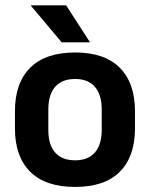

<svg xmlns="http://www.w3.org/2000/svg" viewBox="-20 -706 577 739"><path d="M269 13.5Q155 13.5 96.2 -45Q37.5 -103.5 37.5 -211.5V-278Q37.5 -386.5 96.2 -445.2Q155 -504 269 -504Q382.5 -504 441 -445.2Q499.5 -386.5 499.5 -278V-211.5Q499.5 -103.5 441.2 -45Q383 13.5 269 13.5ZM269 -89Q319 -89 345.2 -119Q371.5 -149 371.5 -205V-284.5Q371.5 -341.5 345.2 -371.8Q319 -402 269 -402Q218.5 -402 192.2 -371.8Q166 -341.5 166 -284.5V-205Q166 -149 192.2 -119Q218.5 -89 269 -89ZM234.5 -685.5 325.5 -544.5V-543H217.5L99 -684V-685.5Z"/></svg>

Font: Anek Telugu SemiBold
Style: Regular
Weight: 600
Designer: Omkar Bhoir (Telugu), Yesha Goshar (Latin)
Foundry: Ek Type
Version: Version 1.003